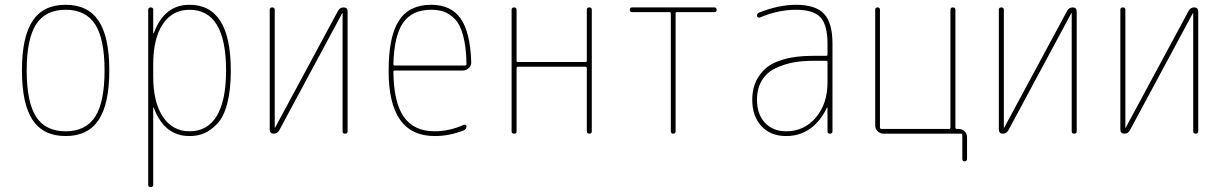

<svg xmlns="http://www.w3.org/2000/svg" viewBox="-20 -550 5040 790"><path d="M371.6 -449.7Q333 -509.8 250 -509.8Q167 -509.8 128.4 -449.7Q89.8 -389.6 89.8 -259.8Q89.8 -129.9 128.4 -69.8Q167 -9.8 250 -9.8Q333 -9.8 371.6 -69.8Q410.2 -129.9 410.2 -259.8Q410.2 -389.6 371.6 -449.7ZM385.7 -56.2Q341.8 9.8 250 9.8Q158.2 9.8 114.3 -56.2Q70.3 -122.1 70.3 -260.3Q70.3 -398.4 114.3 -464.4Q158.2 -530.3 250 -530.3Q341.8 -530.3 385.7 -464.4Q429.7 -398.4 429.7 -260.3Q429.7 -122.1 385.7 -56.2Z M610.4 -285.2V-235.4Q610.4 -128.9 650.4 -69.3Q690.4 -9.8 759.8 -9.8Q834 -9.8 872.1 -73.2Q910.2 -136.7 910.2 -259.8Q910.2 -509.8 759.8 -509.8Q689.5 -509.8 649.9 -450.7Q610.4 -391.6 610.4 -285.2ZM589.8 210V-509.8Q589.8 -519.5 600.1 -519.5Q610.4 -519.5 610.4 -509.8V-414.1Q610.4 -413.1 611.3 -413.1Q613.3 -413.1 613.3 -415Q656.2 -530.3 759.8 -530.3Q929.7 -530.3 929.7 -259.8Q929.7 -179.7 915 -124Q900.4 -68.4 873.5 -40.5Q846.7 -12.7 819.8 -1.5Q793 9.8 759.8 9.8Q656.2 9.8 613.3 -105.5Q613.3 -107.4 611.3 -107.4Q610.4 -107.4 610.4 -106.4V210Q610.4 219.7 600.1 219.7Q589.8 219.7 589.8 210Z M1106.4 0Q1090.8 0 1089.8 -15.6V-509.8Q1089.8 -519.5 1100.1 -519.5Q1110.4 -519.5 1110.4 -509.8V-25.4Q1110.4 -24.4 1111.3 -24.4Q1112.3 -24.4 1112.3 -25.4L1371.1 -505.9Q1378.9 -519.5 1393.6 -519.5Q1409.2 -519.5 1410.2 -503.9V-9.8Q1410.2 0 1399.9 0Q1389.6 0 1389.6 -9.8V-495.1Q1389.6 -496.1 1388.7 -496.1Q1387.7 -496.1 1387.7 -495.1L1128.9 -13.7Q1121.1 0 1106.4 0Z M1753.9 -509.8Q1675.8 -509.8 1638.7 -456.5Q1601.6 -403.3 1598.6 -286.1Q1598.6 -280.3 1604.5 -280.3H1892.6Q1898.4 -280.3 1899.4 -285.2Q1898.4 -356.4 1885.7 -403.3Q1873 -450.2 1851.1 -472.2Q1829.1 -494.1 1806.6 -502Q1784.2 -509.8 1753.9 -509.8ZM1768.6 9.8Q1578.1 9.8 1579.1 -259.8Q1579.1 -399.4 1621.1 -464.8Q1663.1 -530.3 1753.9 -530.3Q1835.9 -530.3 1875.5 -473.6Q1915 -417 1918.9 -294.9Q1919.9 -281.2 1909.2 -270.5Q1898.4 -259.8 1883.8 -259.8H1604.5Q1599.6 -259.8 1598.6 -255.9Q1599.6 -129.9 1641.1 -69.8Q1682.6 -9.8 1768.6 -9.8Q1828.1 -9.8 1887.7 -36.1Q1891.6 -38.1 1895.5 -36.1Q1899.4 -34.2 1899.4 -30.3Q1899.4 -19.5 1888.7 -13.7Q1829.1 9.8 1768.6 9.8Z M2085 -9.8V-509.8Q2085 -519.5 2095.2 -519.5Q2105.5 -519.5 2105.5 -509.8V-299.8Q2105.5 -294.9 2110.4 -294.9H2389.6Q2394.5 -294.9 2394.5 -299.8V-509.8Q2394.5 -519.5 2404.8 -519.5Q2415 -519.5 2415 -509.8V-9.8Q2415 0 2404.8 0Q2394.5 0 2394.5 -9.8V-269.5Q2394.5 -274.4 2389.6 -275.4H2110.4Q2105.5 -275.4 2105.5 -269.5V-9.8Q2105.5 0 2095.2 0Q2085 0 2085 -9.8Z M2581.1 -500Q2571.3 -500 2571.3 -509.8Q2571.3 -519.5 2581.1 -519.5H2918.9Q2928.7 -519.5 2928.7 -509.8Q2928.7 -500 2918.9 -500H2764.6Q2759.8 -500 2759.8 -495.1V-9.8Q2759.8 0 2750 0Q2740.2 0 2740.2 -9.8V-495.1Q2740.2 -500 2735.4 -500Z M3384.8 -210V-294.9Q3384.8 -299.8 3379.9 -299.8H3325.2Q3281.2 -299.8 3244.1 -293Q3207 -286.1 3171.4 -269.5Q3135.7 -252.9 3115.2 -219.7Q3094.7 -186.5 3094.7 -139.6Q3094.7 -80.1 3127.4 -44.9Q3160.2 -9.8 3214.8 -9.8Q3289.1 -9.8 3336.9 -66.4Q3384.8 -123 3384.8 -210ZM3379.9 -320.3Q3384.8 -320.3 3384.8 -325.2V-370.1Q3384.8 -447.3 3356 -478.5Q3327.1 -509.8 3254.9 -509.8Q3181.6 -509.8 3105.5 -477.5Q3101.6 -476.6 3098.1 -479Q3094.7 -481.4 3094.7 -485.4Q3094.7 -496.1 3105.5 -499Q3185.5 -530.3 3254.9 -530.3Q3335.9 -530.3 3370.6 -493.2Q3405.3 -456.1 3405.3 -370.1V-9.8Q3405.3 0 3395 0Q3384.8 0 3384.8 -9.8V-106.4Q3384.8 -107.4 3383.8 -107.4Q3381.8 -107.4 3381.8 -106.4Q3357.4 -52.7 3314.5 -21.5Q3271.5 9.8 3214.8 9.8Q3150.4 9.8 3112.8 -31.2Q3075.2 -72.3 3075.2 -139.6Q3075.2 -173.8 3085.4 -203.1Q3095.7 -232.4 3121.6 -260.3Q3147.5 -288.1 3199.2 -304.2Q3251 -320.3 3325.2 -320.3Z M3616.2 0Q3601.6 0 3591.3 -9.8Q3581.1 -19.5 3581.1 -35.2V-509.8Q3581.1 -519.5 3590.8 -519.5Q3600.6 -519.5 3600.6 -509.8V-25.4Q3600.6 -20.5 3606.4 -19.5H3885.7Q3890.6 -19.5 3890.6 -25.4V-509.8Q3890.6 -519.5 3900.9 -519.5Q3911.1 -519.5 3911.1 -509.8V-25.4Q3911.1 -20.5 3916 -19.5H3923.8Q3938.5 -19.5 3948.7 -9.8Q3959 0 3959 14.6V103.5Q3959 113.3 3949.2 113.8Q3939.5 114.3 3939.5 103.5V4.9Q3939.5 0 3933.6 0Z M4106.4 0Q4090.8 0 4089.8 -15.6V-509.8Q4089.8 -519.5 4100.1 -519.5Q4110.4 -519.5 4110.4 -509.8V-25.4Q4110.4 -24.4 4111.3 -24.4Q4112.3 -24.4 4112.3 -25.4L4371.1 -505.9Q4378.9 -519.5 4393.6 -519.5Q4409.2 -519.5 4410.2 -503.9V-9.8Q4410.2 0 4399.9 0Q4389.6 0 4389.6 -9.8V-495.1Q4389.6 -496.1 4388.7 -496.1Q4387.7 -496.1 4387.7 -495.1L4128.9 -13.7Q4121.1 0 4106.4 0Z M4606.4 0Q4590.8 0 4589.8 -15.6V-509.8Q4589.8 -519.5 4600.1 -519.5Q4610.4 -519.5 4610.4 -509.8V-25.4Q4610.4 -24.4 4611.3 -24.4Q4612.3 -24.4 4612.3 -25.4L4871.1 -505.9Q4878.9 -519.5 4893.6 -519.5Q4909.2 -519.5 4910.2 -503.9V-9.8Q4910.2 0 4899.9 0Q4889.6 0 4889.6 -9.8V-495.1Q4889.6 -496.1 4888.7 -496.1Q4887.7 -496.1 4887.7 -495.1L4628.9 -13.7Q4621.1 0 4606.4 0Z"/></svg>

Font: Rounded Mgen+ 1m thin
Style: Regular
Weight: 100
Designer: [Source Han Sans]
Ryoko NISHIZUKA  (kana & ideographs); Paul D. Hunt (Latin, Greek & Cyrillic); Wenlong ZHANG  (bopomofo
Version: Version 1.059.20150602